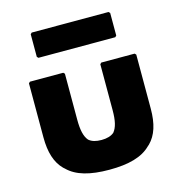

<svg xmlns="http://www.w3.org/2000/svg" viewBox="-114 -862 922 985"><g transform="rotate(-15 347.0 -369.5)"><path d="M69 -520 62 -513V-226C62 -147 80 -89 119 -50L127 -43C172 2 244 22 347 22C450 22 522 2 567 -43L575 -50C614 -89 632 -146 632 -226V-513L625 -520H448L441 -513V-269C441 -214 433 -179 414 -156C399 -143 376 -136 347 -136C318 -136 296 -142 280 -156C261 -178 253 -214 253 -269V-513L246 -520ZM143 -761 136 -754V-634L143 -627H551L558 -634V-754L551 -761Z"/></g></svg>

Font: Hussar Woodtype
Style: Blk
Weight: 900
Foundry: Cannot Into Space Fonts
Version: Version 1.07